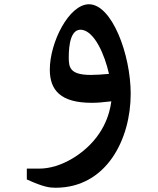

<svg xmlns="http://www.w3.org/2000/svg" viewBox="-20 -526 740 902"><path d="M398 -506C304 -506 214 -327 214 -199C214 -102 265 -43 411 -43C440 -43 457 -45 503 -50C495 13 464 117 350 199C271 256 202 266 167 266H106V317C185 353 213 356 241 356C481 356 594 127 594 -85C594 -272 505 -506 398 -506ZM407 -174C309 -174 303 -209 303 -256C303 -320 314 -393 365 -386C424 -377 471 -272 492 -179C459 -176 433 -174 407 -174Z"/></svg>

Font: Kawkab Mono
Style: Bold
Weight: 700
Monospace: yes
Designer: Abdullah Arif
Foundry: Abdullah Arif
Version: Version 1.000;PS 000.500;hotconv 1.0.88;makeotf.lib2.5.64775